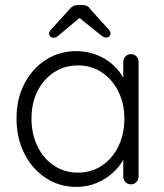

<svg xmlns="http://www.w3.org/2000/svg" viewBox="-20 -723 642 753"><path d="M493.5 -510.5Q506.8 -510.5 515.1 -501.8Q523.5 -493 523.5 -480.2V-30.2Q523.5 -17.8 514.8 -8.9Q506 0 493.5 0Q480.2 0 471.9 -8.9Q463.5 -17.8 463.5 -30.2V-149L481 -156.5Q481 -129.2 465.5 -99.9Q450 -70.5 423 -45.8Q396 -21 359.4 -5.5Q322.8 10 280.2 10Q212.8 10 159.4 -25.1Q106 -60.2 75.4 -120.9Q44.8 -181.5 44.8 -258Q44.8 -335.5 75.8 -395Q106.8 -454.5 159.9 -488.5Q213 -522.5 279.2 -522.5Q322.2 -522.5 359.8 -507.6Q397.2 -492.8 425.2 -466.8Q453.2 -440.8 468.9 -407.5Q484.5 -374.2 484.5 -337.8L463.5 -353.2V-480.2Q463.5 -492.8 471.9 -501.6Q480.2 -510.5 493.5 -510.5ZM285.5 -46Q338.5 -46 379.8 -73.6Q421 -101.2 444.4 -149.4Q467.8 -197.5 467.8 -258Q467.8 -316.5 444.4 -363.9Q421 -411.2 379.8 -438.9Q338.5 -466.5 285.5 -466.5Q233.5 -466.5 192.2 -439.6Q151 -412.8 127.2 -365.8Q103.5 -318.8 103.5 -258Q103.5 -197.5 126.9 -149.4Q150.2 -101.2 191.5 -73.6Q232.8 -46 285.5 -46ZM281.2 -661 302.2 -661.5 215.5 -588.5Q208.5 -582.8 203 -578.9Q197.5 -575 189 -575Q182 -575 177.2 -579.9Q172.5 -584.8 172.5 -590.2Q172.5 -594.5 174.1 -598.4Q175.8 -602.2 180 -607L253 -687Q264.8 -703.2 286.2 -703.2H302.8Q313.8 -703.2 321.1 -699.9Q328.5 -696.5 334.2 -687L406 -607.8Q410.2 -603 411.9 -599.1Q413.5 -595.2 413.5 -591Q413.5 -585.5 408.9 -580.6Q404.2 -575.8 397 -575.8Q389.2 -575.8 383.5 -579.6Q377.8 -583.5 370.5 -589.2Z"/></svg>

Font: Quicksand Variable Light
Style: Regular
Weight: 300
Designer: Andrew Paglinawan
Foundry: Andrew Paglinawan
Version: Version 3.004